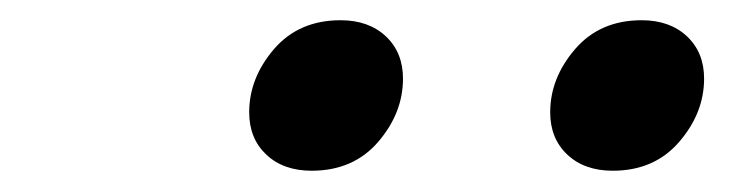

<svg xmlns="http://www.w3.org/2000/svg" viewBox="-20 -905 707 186"><path d="M513 -796.2Q513 -829.4 537.1 -857.4Q561.2 -885.4 601.6 -885.4Q628.9 -885.4 645.5 -869.8Q662.1 -854.2 662.1 -828.8Q662.1 -795.6 638 -767.6Q613.9 -739.6 573.6 -739.6Q546.2 -739.6 529.6 -755.2Q513 -770.8 513 -796.2ZM221.4 -796.2Q221.4 -829.4 245.4 -857.4Q269.5 -885.4 309.9 -885.4Q337.2 -885.4 353.8 -869.8Q370.4 -854.2 370.4 -828.8Q370.4 -795.6 346.4 -767.6Q322.3 -739.6 281.9 -739.6Q254.6 -739.6 238 -755.2Q221.4 -770.8 221.4 -796.2Z"/></svg>

Font: Monoid
Style: Italic
Weight: 400
Width: 4
Italic angle: -11°
Monospace: yes
Version: Version 0.61